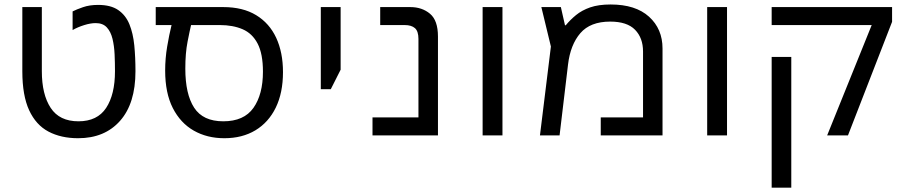

<svg xmlns="http://www.w3.org/2000/svg" viewBox="-20 -610 4077 865"><path d="M332 12.7Q254.9 12.7 198.5 -17.1Q142.1 -46.9 111.3 -113.3Q80.6 -179.7 80.6 -289.1V-578.1H168.5V-289.1Q168.5 -184.6 208.3 -124Q248 -63.5 333.5 -63.5Q418.5 -63.5 458.3 -124Q498 -184.6 498 -289.1Q498 -326.7 496.3 -365Q494.6 -403.3 486.8 -435.3Q479 -467.3 461.2 -486.6Q443.4 -505.9 411.1 -505.9Q387.7 -505.9 358.9 -496.8Q330.1 -487.8 307.1 -474.6V-558.6Q324.2 -567.4 353.8 -577.6Q383.3 -587.9 421.9 -587.9Q479 -587.9 512.7 -564.7Q546.4 -541.5 563 -500.7Q579.6 -460 585 -405.8Q590.3 -351.6 590.3 -289.1Q590.3 -144 521 -65.7Q451.7 12.7 332 12.7Z M990.7 12.7Q913.1 12.7 853 -21.5Q793 -55.7 758.5 -123.3Q724.1 -190.9 724.1 -292Q724.1 -347.2 733.2 -400.6Q742.2 -454.1 752.9 -497.1H681.6V-578.1H985.8Q1074.2 -578.1 1134 -541.7Q1193.8 -505.4 1224.4 -439.5Q1254.9 -373.5 1254.9 -285.2Q1254.9 -191.9 1222.4 -125.2Q1189.9 -58.6 1130.6 -22.9Q1071.3 12.7 990.7 12.7ZM985.8 -63.5Q1079.1 -63.5 1121.8 -124Q1164.6 -184.6 1164.6 -287.1Q1164.6 -367.7 1140.6 -413.6Q1116.7 -459.5 1073 -478.3Q1029.3 -497.1 970.2 -497.1H840.8Q835 -473.1 825 -422.1Q814.9 -371.1 814.9 -300.8Q814.9 -186 854.7 -124.8Q894.5 -63.5 985.8 -63.5Z M1470.2 -208H1425.3V-578.1H1514.6V-295.9Z M1953.1 0H1658.2V-81.1H1865.2V-434.6Q1865.2 -469.2 1849.4 -483.2Q1833.5 -497.1 1803.2 -497.1H1692.9V-578.1H1828.6Q1881.3 -578.1 1917.2 -548.1Q1953.1 -518.1 1953.1 -445.3Z M2243.7 0H2154.3V-578.1H2243.7Z M2731 -589.8Q2843.3 -589.8 2904.1 -534.7Q2964.8 -479.5 2964.8 -391.6V0H2686.5V-81.1H2877V-377.9Q2877 -439 2841.1 -475.8Q2805.2 -512.7 2729 -512.7Q2639.6 -512.7 2594.7 -460.7Q2549.8 -408.7 2539.1 -319.3L2501 0H2412.6L2461.9 -400.4L2418.9 -578.1H2506.8L2525.4 -496.1H2528.8Q2548.8 -520.5 2575 -542Q2601.1 -563.5 2638.7 -576.7Q2676.3 -589.8 2731 -589.8Z M3255.4 0H3166V-578.1H3255.4Z M3800.3 0H3706.5L3907.2 -497.1H3456.5V-578.1H3999V-511.7ZM3544.9 235.4H3456.5V-353.5H3544.9Z"/></svg>

Font: Lunasima
Style: Regular
Weight: 400
Designer: The DocRepair Project, Monotype Design Team
Foundry: Google
Version: Version 2.009